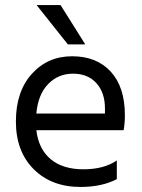

<svg xmlns="http://www.w3.org/2000/svg" viewBox="-20 -736 562 761"><path d="M318 -560H249L125 -716H220ZM124 -286H396V-306Q396 -369 362 -406.5Q328 -444 269.5 -444Q211 -444 171 -403Q131 -362 124 -286ZM299 5Q184 5 113.5 -65.5Q43 -136 43 -254.5Q43 -373 106 -443Q169 -513 266 -513Q363 -513 419 -452Q475 -391 475 -279Q475 -247 470 -220H124Q133 -145 181 -105Q229 -65 310.5 -65Q392 -65 443 -100V-26Q384 5 299 5Z"/></svg>

Font: Hind Madurai
Style: Regular
Weight: 400
Designer: Jyotish Sonowal
Foundry: Indian Type Foundry
Version: Version 0.702;PS 1.0;hotconv 1.0.81;makeotf.lib2.5.63406